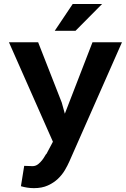

<svg xmlns="http://www.w3.org/2000/svg" viewBox="-20 -743 640 976"><path d="M293.9 -221.7 309.6 -165 450.2 -528.3H600.1L332 79.1Q323.2 99.1 309.3 122.6Q295.4 146 274.4 166Q253.4 186 223.4 199.7Q193.4 213.4 152.3 213.4Q142.6 213.4 134.3 212.6Q126 211.9 118.2 210.7Q110.4 209.5 102.8 207.8Q95.2 206.1 86.4 203.6L103 100.1Q111.3 100.1 124.3 100.8Q137.2 101.6 145 101.6Q161.1 101.6 173.6 91.8Q186 82 194.8 70.3Q203.6 58.6 209 48.8Q214.4 39.1 216.3 39.1L249 -22.5L25.4 -528.3H173.8ZM349.6 -722.7H499L363.8 -586.4H258.3Z"/></svg>

Font: TypoPRO Roboto Mono
Style: Bold
Weight: 700
Designer: Google
Version: Version 2.000986; 2015; ttfautohint (v1.3)